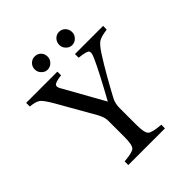

<svg xmlns="http://www.w3.org/2000/svg" viewBox="-218 -938 1074 1074"><g transform="rotate(-45 319.0 -400.5)"><path d="M427 -801Q448 -801 463 -786Q478 -770 478 -748Q478 -727 463 -712Q448 -696 426 -696Q406 -696 391 -712Q376 -727 376 -748Q376 -770 391 -786Q406 -801 427 -801ZM233 -800Q255 -800 270 -785Q284 -770 284 -748Q284 -727 269 -712Q254 -696 232 -696Q212 -696 197 -712Q182 -727 182 -748Q182 -770 197 -785Q212 -800 233 -800ZM625 -650 624 -621Q574 -615 554 -601Q534 -587 505 -541Q448 -451 381 -326Q365 -296 365 -262V-127Q365 -63 381 -49Q396 -34 464 -29V0H174V-29Q240 -34 255 -49Q270 -64 270 -127V-256Q270 -281 252 -315L126 -536Q96 -588 78 -603Q60 -617 16 -621V-650H263V-621Q213 -615 205 -603Q202 -599 202 -594Q202 -583 213 -566Q214 -565 344 -332Q430 -488 460 -556Q471 -579 471 -592Q471 -599 468 -604Q458 -615 402 -621V-650Z"/></g></svg>

Font: Shafarik
Style: Regular
Weight: 400
Version: Version 1.001; ttfautohint (v1.8.4.7-5d5b)